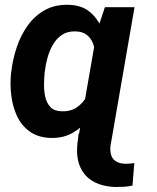

<svg xmlns="http://www.w3.org/2000/svg" viewBox="-20 -558 646 791"><path d="M298.3 35.6 378.9 -428.2 412.1 -528.3H534.2L436.5 35.6ZM25.4 -255.4 26.9 -265.6Q32.7 -314.9 49.1 -363.8Q65.4 -412.6 94 -452.6Q122.6 -492.7 164.8 -516.4Q207 -540 264.2 -538.1Q314.5 -536.6 346.7 -511.5Q378.9 -486.3 397 -446.5Q415 -406.7 421.6 -361.3Q428.2 -315.9 426.3 -274.4L423.8 -251.5Q416 -207 397.9 -160.6Q379.9 -114.3 350.8 -75Q321.8 -35.6 281.5 -12Q241.2 11.7 189.9 10.3Q137.2 8.8 102.8 -15.9Q68.4 -40.5 50 -80.1Q31.7 -119.6 26.4 -165.5Q21 -211.4 25.4 -255.4ZM165 -266.1 163.6 -255.9Q161.6 -234.4 161.4 -208.3Q161.1 -182.1 166.7 -157.7Q172.4 -133.3 187.7 -116.9Q203.1 -100.6 232.4 -99.6Q271 -97.7 297.6 -116.5Q324.2 -135.3 340.1 -165.8Q356 -196.3 362.3 -230L371.6 -294.4Q374 -317.4 371.8 -340.8Q369.6 -364.3 361.1 -383.8Q352.5 -403.3 335.4 -415.8Q318.4 -428.2 290.5 -428.7Q258.3 -429.7 235.6 -414.6Q212.9 -399.4 198.5 -374.8Q184.1 -350.1 176 -321.3Q168 -292.5 165 -266.1ZM303.7 -7.3 441.4 -6.8 434.6 47.9Q433.6 64 436.8 76.7Q439.9 89.4 447.5 97.9Q455.1 106.4 467.3 111.3Q479.5 116.2 495.6 116.7Q504.9 116.7 514.4 116Q523.9 115.2 533.2 113.8L525.9 206.5Q508.8 210.4 491.2 211.4Q473.6 212.4 456.5 212.4Q418 211.4 387.7 200.4Q357.4 189.5 336.4 168.5Q315.4 147.5 305.4 116.9Q295.4 86.4 297.9 46.9Z"/></svg>

Font: Roboto
Style: Bold Italic
Weight: 700
Italic angle: -12°
Designer: Christian Robertson
Foundry: Google
Version: Version 3.0